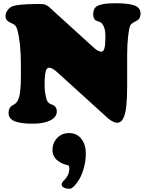

<svg xmlns="http://www.w3.org/2000/svg" viewBox="-20 -741 890 1170"><path d="M107.4 -275.4V-344.2Q107.4 -477.5 85.9 -558.6Q80.6 -578.6 70.3 -587.9Q64.5 -593.3 48.8 -600.3Q33.2 -607.4 27.3 -612.8Q19.5 -620.1 16.6 -626.5Q13.7 -632.8 13.7 -644Q13.7 -659.7 23.4 -674.8Q33.2 -689.9 47.4 -698.7Q77.1 -716.8 221.2 -716.8Q234.9 -716.8 244.6 -715.3Q254.4 -713.9 262.7 -709.2Q271 -704.6 274.7 -702.1Q278.3 -699.7 287.1 -691.2Q295.9 -682.6 299.3 -679.7L553.2 -449.2Q578.1 -426.3 598.6 -426.3Q622.1 -426.3 622.1 -507.8V-527.8Q622.1 -571.8 601.1 -598.1Q593.8 -606.9 579.6 -610.4Q565.4 -613.8 560.1 -619.1Q547.9 -631.3 547.9 -651.9Q547.9 -677.7 558.1 -691.9Q568.4 -706.1 598.1 -713.6Q627.9 -721.2 683.6 -721.2Q766.6 -721.2 801.5 -707Q836.4 -692.9 836.4 -659.2Q836.4 -631.3 820.8 -619.1Q817.9 -616.7 798.3 -606.7Q778.8 -596.7 773.4 -585Q766.1 -568.4 760.5 -518.3Q754.9 -468.3 754.9 -409.7V-219.7Q754.9 -149.9 750.5 -103.8Q746.1 -57.6 737.3 -34.2Q728.5 -10.7 718 -2Q707.5 6.8 692.9 6.8Q680.2 6.8 664.6 -1.7Q648.9 -10.3 637.2 -21L331.5 -298.3Q298.8 -328.6 280.3 -328.6Q275.9 -328.6 272.7 -327.4Q269.5 -326.2 265.1 -320.8Q260.7 -315.4 258.3 -305.9Q255.9 -296.4 253.9 -278.3Q252 -260.3 252 -235.4V-211.9Q252 -193.8 256.6 -166.5Q261.2 -139.2 266.6 -127.9Q274.9 -109.4 298.3 -103Q311 -99.1 318.6 -88.1Q326.2 -77.1 326.2 -62.5Q326.2 -26.9 286.1 -7.1Q246.1 12.7 181.6 12.7Q148.4 12.7 123.5 10Q98.6 7.3 76.9 0.5Q55.2 -6.3 43.7 -19.5Q32.2 -32.7 32.2 -51.8Q32.2 -82 49.8 -94.7Q51.8 -96.2 62 -102.1Q72.3 -107.9 78.4 -114.3Q84.5 -120.6 89.8 -131.8Q107.4 -166.5 107.4 -275.4ZM355.5 384.3Q355.5 370.1 374 354Q383.8 345.2 393.1 327.1Q402.3 309.1 402.3 285.2Q402.3 269.5 395.5 266.6Q393.1 265.6 374.5 260.7Q364.3 257.8 353.3 252Q342.3 246.1 329.3 236.1Q316.4 226.1 308.1 210Q299.8 193.8 299.8 174.8Q299.8 129.9 328.4 99.9Q356.9 69.8 400.9 69.8Q447.8 69.8 475.3 104.5Q502.9 139.2 502.9 194.8Q502.9 238.3 491.7 279.8Q480.5 321.3 464.6 348.6Q448.7 376 432.4 392.6Q416 409.2 404.8 409.2Q379.4 409.2 367.4 401.1Q355.5 393.1 355.5 384.3Z"/></svg>

Font: Cooper* Black
Style: Regular
Weight: 900
Designer: Owen Earl
Foundry: indestructible type*
Version: Version 0.001